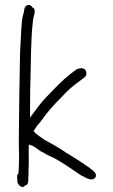

<svg xmlns="http://www.w3.org/2000/svg" viewBox="-20 -726 454 774"><path d="M49 -20C49 -13 49 -4 50 2V6C51 20 73 38 81 21H84C91 20 96 7 94 -8V-10C94 -15 95 -19 95 -23V-37C95 -46 96 -56 96 -67V-92C96 -105 95 -121 96 -141V-143L103 -141C124 -135 133 -121 152 -112H153C167 -103 183 -95 198 -89C236 -68 272 -43 307 -19C325 -10 351 7 364 -10C374 -25 356 -39 344 -46V-47C337 -53 328 -57 317 -66C294 -81 268 -98 244 -112H243V-113C218 -130 190 -146 164 -160H163C147 -172 128 -182 115 -198C121 -205 124 -212 131 -221C143 -234 157 -253 167 -267C191 -298 220 -326 247 -354C267 -375 295 -395 318 -412C332 -421 331 -440 320 -448H319C309 -455 297 -448 291 -448C273 -436 256 -421 239 -407C236 -405 235 -403 233 -400H232C225 -394 219 -388 212 -381L194 -363C186 -354 177 -345 167 -335C146 -313 128 -289 110 -264L101 -252V-267C101 -331 102 -399 104 -461C104 -480 105 -498 105 -515C107 -555 107 -596 112 -634C113 -662 130 -687 111 -696V-695C106 -707 93 -709 85 -702C81 -699 79 -694 78 -688L75 -672C71 -660 69 -647 68 -637C68 -630 67 -621 66 -611C64 -582 63 -546 61 -515C61 -500 60 -484 60 -467C58 -376 57 -273 56 -178V-132C56 -117 57 -104 57 -91C57 -78 56 -67 56 -56C56 -45 55 -37 54 -26ZM312 -25Z"/></svg>

Font: Scribbler
Style: Lt
Weight: 300
Designer: Mew Too
Foundry: Cannot Into Space Fonts
Version: Version 1.001